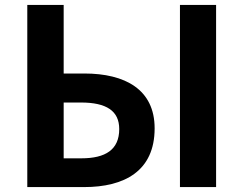

<svg xmlns="http://www.w3.org/2000/svg" viewBox="-20 -761 991 781"><path d="M91 0H322C486 0 609 -65 609 -239C609 -397 489 -462 323 -462H239V-741H91ZM239 -117V-344H309C413 -344 465 -310 465 -236C465 -152 409 -117 311 -117ZM712 0H859V-741H712Z"/></svg>

Font: Noto Sans Mono CJK HK
Style: Bold
Weight: 700
Designer: Ryoko NISHIZUKA 西塚涼子 (kana, bopomofo & ideographs); Paul D. Hunt (Latin, Greek & Cyrillic); Sandoll Communications 산돌커뮤니
Foundry: Adobe
Version: Version 2.004;hotconv 1.0.118;makeotfexe 2.5.65603